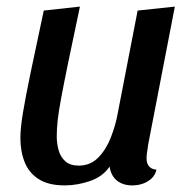

<svg xmlns="http://www.w3.org/2000/svg" viewBox="-20 -542 577 582"><path d="M176 20Q127.3 20 97.7 1.2Q68 -17.5 54.9 -50.2Q41.8 -83 41.8 -123.8Q41.8 -153.3 49.5 -200.1Q57.2 -246.8 72.8 -321.8Q88.3 -396.8 112.7 -510L222.3 -522Q200.7 -420.3 187 -353.8Q173.3 -287.3 165.5 -245.2Q157.7 -203.2 154.8 -176.8Q152 -150.3 152 -128.8Q152 -107 157.7 -86.6Q163.3 -66.2 178 -53.1Q192.7 -40 218.2 -40Q254 -40 277.9 -64.4Q301.8 -88.8 316.2 -125.9Q330.7 -163 337.2 -200.2L397.2 -510L510 -522L429.2 -104.2Q428.2 -95.3 426.2 -83.3Q424.2 -71.3 424.2 -62.2Q424.2 -47.2 431.6 -38Q439 -28.8 454.3 -27.7Q450.5 -11.3 439.1 -0.8Q427.7 9.7 412.8 14.8Q398 20 381 20Q352.8 20 334.7 5.6Q316.5 -8.8 312.2 -37Q291.7 -6.7 253 6.7Q214.3 20 176 20Z"/></svg>

Font: Sansita Swashed Light
Style: Regular
Weight: 300
Designer: Pablo Cosgaya
Foundry: Omnibus-Type
Version: Version 1.003